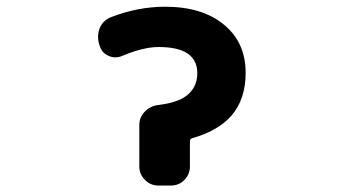

<svg xmlns="http://www.w3.org/2000/svg" viewBox="-20 -580 1040 582"><path d="M460 -17.6Q436.5 -17.6 419.4 -34.7Q402.3 -51.8 402.3 -75.2V-201.2Q402.3 -224.6 418.9 -241.7Q435.5 -258.8 460 -261.7Q508.8 -267.6 537.1 -284.2Q578.1 -309.6 578.1 -358.4Q578.1 -396.5 549.8 -417Q520.5 -437.5 460.9 -437.5Q414.1 -437.5 349.6 -410.2Q339.8 -406.2 329.1 -406.2Q318.4 -406.2 308.6 -411.1Q288.1 -419.9 282.2 -441.4L279.3 -450.2Q277.3 -459 277.3 -468.8Q277.3 -483.4 283.2 -497.1Q293.9 -519.5 317.4 -528.3Q398.4 -559.6 480.5 -559.6Q593.8 -559.6 659.2 -504.9Q724.6 -451.2 724.6 -359.4Q724.6 -278.3 680.7 -228.5Q639.6 -182.6 562.5 -161.1Q555.7 -159.2 555.7 -151.4V-75.2Q555.7 -51.8 539.1 -34.7Q522.5 -17.6 498 -17.6Z"/></svg>

Font: Rounded Mgen+ 1mn bold
Style: Bold
Weight: 700
Designer: [Source Han Sans]
Ryoko NISHIZUKA  (kana & ideographs); Paul D. Hunt (Latin, Greek & Cyrillic); Wenlong ZHANG  (bopomofo
Version: Version 1.059.20150602